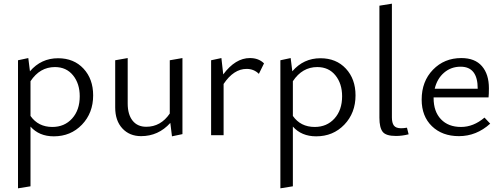

<svg xmlns="http://www.w3.org/2000/svg" viewBox="-20 -736 2729 1045"><path d="M296 -419Q382 -419 434.5 -362.5Q487 -306 487 -217Q487 -121 426 -57.5Q365 6 273 6Q193 6 146 -47V278L78 289V-408L134 -420L143 -348Q204 -419 296 -419ZM265 -45Q331 -45 372.5 -91Q414 -137 414 -212Q414 -281 377.5 -326Q341 -371 279 -371Q197 -371 146 -294V-105Q188 -45 265 -45Z M904 -408 973 -420V-6L916 6L907 -67Q842 5 748 5Q685 5 646 -37Q607 -79 607 -151V-408L675 -420V-173Q675 -113 701.5 -79.5Q728 -46 776 -46Q855 -46 904 -118Z M1340 -420Q1388 -420 1417 -391L1389 -334Q1362 -361 1322 -361Q1252 -361 1197 -279V0H1129V-408L1185 -420L1195 -331Q1261 -420 1340 -420Z M1724 -419Q1810 -419 1862.5 -362.5Q1915 -306 1915 -217Q1915 -121 1854 -57.5Q1793 6 1701 6Q1621 6 1574 -47V278L1506 289V-408L1562 -420L1571 -348Q1632 -419 1724 -419ZM1693 -45Q1759 -45 1800.5 -91Q1842 -137 1842 -212Q1842 -281 1805.5 -326Q1769 -371 1707 -371Q1625 -371 1574 -294V-105Q1616 -45 1693 -45Z M2135 4Q2080 4 2062.5 -19Q2045 -42 2045 -95V-705L2113 -716V-97Q2113 -67 2124 -52.5Q2135 -38 2163 -38Q2177 -38 2195 -41L2204 -5Q2169 4 2135 4Z M2617 -96 2648 -63Q2573 5 2478 5Q2387 5 2331 -49Q2275 -103 2275 -194Q2275 -293 2336.5 -356.5Q2398 -420 2491 -420Q2565 -420 2603 -376Q2641 -332 2641 -256Q2641 -222 2639 -206H2340V-202Q2340 -129 2380 -87Q2420 -45 2489 -45Q2557 -45 2617 -96ZM2487 -373Q2435 -373 2397 -340.5Q2359 -308 2346 -253H2580V-254Q2580 -373 2487 -373Z"/></svg>

Font: EauTestInfant
Style: Regular
Weight: 400
Designer: Christian Thalmann (Catharsis Fonts)
Version: Version 0.001;PS 000.001;hotconv 1.0.88;makeotf.lib2.5.64775